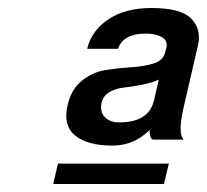

<svg xmlns="http://www.w3.org/2000/svg" viewBox="-20 -763 517 480"><path d="M396 -644Q400 -661 385 -670Q370 -679 344 -679Q288 -679 275 -641H198Q208 -685 250 -714Q292 -743 359 -743Q432 -743 458 -716.5Q484 -690 475 -650L438 -490Q431 -457 431.5 -440.5Q432 -424 436 -419L439 -414H362Q354 -417 354 -438Q315 -399 261 -399Q198 -399 167.5 -424.5Q137 -450 149 -500Q158 -540 185 -561.5Q212 -583 244.5 -588Q277 -593 309 -595Q341 -597 364.5 -604.5Q388 -612 393 -632ZM365 -512 377 -564Q360 -556 334 -551Q308 -546 289 -544Q270 -542 254 -533Q238 -524 234 -506Q229 -485 241.5 -471Q254 -457 278 -457Q352 -457 365 -512ZM402 -354 390 -303H113L125 -354Z"/></svg>

Font: Miedinger
Style: Bold-Italic
Weight: 700
Italic angle: -13°
Version: Version 001.000